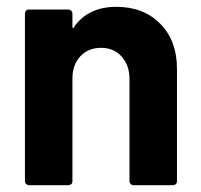

<svg xmlns="http://www.w3.org/2000/svg" viewBox="-20 -542 587 562"><path d="M53 -11V-502Q53 -507 56 -510.5Q59 -514 64 -514H180Q185 -514 188.5 -510.5Q192 -507 192 -502V-464Q192 -460 193.5 -459.5Q195 -459 196 -462Q237 -522 321 -522Q400 -522 449 -472.5Q498 -423 498 -341V-11Q498 -6 494.5 -3Q491 0 486 0H370Q366 0 362.5 -3.5Q359 -7 359 -11V-311Q359 -351 336 -376.5Q313 -402 276 -402Q238 -402 215 -377Q192 -352 192 -312V-11Q192 -6 188.5 -3Q185 0 180 0H64Q60 0 56.5 -3.5Q53 -7 53 -11Z"/></svg>

Font: Barlow GEO Bold
Style: Regular
Weight: 700
Designer: Jeremy Tribby
Foundry: Tribby Type
Version: Version 1.408